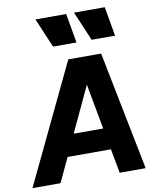

<svg xmlns="http://www.w3.org/2000/svg" viewBox="-133 -1104 971 1186"><g transform="rotate(-10 352.5 -511.5)"><path d="M-27 0 329 -745H535L683 0H520L492 -152H220L149 0ZM282 -287H467L415 -571ZM250 -839 172 -1023H365L397 -839ZM492 -839 414 -1023H607L639 -839Z"/></g></svg>

Font: Plus Jakarta Sans ExtraBold
Style: Italic
Weight: 800
Italic angle: -8°
Designer: Gumpita Rahayu
Foundry: Tokotype
Version: Version 2.071; ttfautohint (v1.8.4.7-5d5b);gftools[0.9.29]